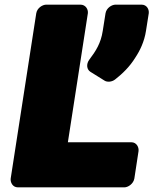

<svg xmlns="http://www.w3.org/2000/svg" viewBox="-20 -768 660 826"><path d="M272 -156 358 -711C360 -727 349 -748 326 -748H179C163 -748 140 -734 136 -711L26 0C24 16 34 38 57 38H515C531 38 554 23 558 0L576 -118C578 -134 568 -156 545 -156ZM364 -511C350 -492 353 -469 369 -459L430 -421C441 -414 461 -415 475 -426C507 -451 538 -481 562 -520C582 -550 601 -589 608 -635L620 -711C622 -727 612 -748 589 -748H477C461 -748 438 -734 434 -711L422 -635C414 -582 392 -548 364 -511Z"/></svg>

Font: Asimov Print
Style: EIt
Weight: 500
Designer: Google
Version: Version 2.000980; 2014